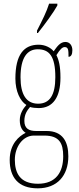

<svg xmlns="http://www.w3.org/2000/svg" viewBox="-20 -786 431 1048"><path d="M182 -619V-606H187C225 -653 274 -721 293 -756V-766H248C234 -721 212 -678 182 -619ZM186 242C292 242 353 173 353 67C353 -13 322 -71 234 -71H177C136 -71 113 -86 113 -126C113 -162 128 -183 144 -202C155 -198 177 -196 191 -196C270 -196 310 -257 310 -362C310 -426 301 -459 288 -485C308 -518 321 -529 333 -529C353 -529 354 -513 354 -476C368 -476 375 -489 375 -512C375 -536 362 -557 337 -557C308 -557 291 -531 273 -506C258 -525 227 -542 191 -542C111 -542 64 -489 64 -357C64 -288 90 -234 124 -213C106 -193 88 -165 88 -130C88 -91 104 -71 120 -61C84 -43 33 -1 33 87C33 180 78 242 186 242ZM188 -220C123 -220 92 -271 92 -364C92 -472 129 -517 186 -517C249 -517 282 -479 282 -365C282 -268 252 -220 188 -220ZM187 217C89 217 61 158 61 86C61 15 105 -46 165 -46H222C304 -46 325 -4 325 67C325 153 286 217 187 217Z"/></svg>

Font: Noto Serif ExtraCondensed Thin
Style: Regular
Weight: 100
Width: 2
Designer: Monotype Design Team
Foundry: Monotype Imaging Inc.
Version: Version 2.013